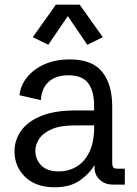

<svg xmlns="http://www.w3.org/2000/svg" viewBox="-20 -795 591 827"><path d="M214.8 11.7Q135.3 11.7 88.9 -32.5Q42.5 -76.7 42.5 -143.6Q42.5 -190.9 70.3 -231Q98.1 -271 156.5 -295.2Q214.8 -319.3 306.2 -319.3H385.3V-339.4Q385.3 -402.8 359.9 -436.8Q334.5 -470.7 274.9 -470.7Q218.8 -470.7 188.5 -441.7Q158.2 -412.6 156.2 -363.8L64 -384.8Q68.4 -427.2 96.4 -462.2Q124.5 -497.1 171.6 -518.1Q218.8 -539.1 280.8 -539.1Q377 -539.1 420.2 -485.4Q463.4 -431.6 463.4 -335.9V-95.2Q463.4 -79.1 468 -73.7Q472.7 -68.4 487.8 -68.4H517.6V0H465.3Q432.1 0 409.7 -20.8Q387.2 -41.5 387.2 -73.2V-84.5Q367.2 -48.8 325.2 -18.6Q283.2 11.7 214.8 11.7ZM233.4 -56.6Q273.9 -56.6 308.6 -76.7Q343.3 -96.7 364.5 -139.4Q385.7 -182.1 385.7 -250.5V-254.9H303.2Q238.3 -254.9 200.9 -237.8Q163.6 -220.7 147.9 -195.6Q132.3 -170.4 132.3 -145.5Q132.3 -108.4 157.7 -82.5Q183.1 -56.6 233.4 -56.6ZM188 -602.1 121.1 -634.8 220.7 -774.9H323.2L422.9 -634.8L356 -602.1L272 -725.6Z"/></svg>

Font: Schibsted Grotesk
Style: Regular
Weight: 400
Designer: Bakken & Baeck AS, Henrik Kongsvoll
Foundry: Schibsted ASA
Version: Version 1.100; ttfautohint (v1.8.4.7-5d5b);gftools[0.9.25]